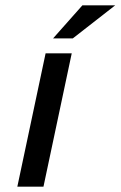

<svg xmlns="http://www.w3.org/2000/svg" viewBox="-20 -700 452 720"><path d="M151 -500 45 0H143L249 -500ZM179 -556H253L412 -680H289Z"/></svg>

Font: LT Wave
Style: Italic
Weight: 400
Designer: Daniel Lyons
Version: Version 2.5 (Glyphs App)